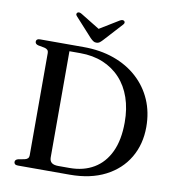

<svg xmlns="http://www.w3.org/2000/svg" viewBox="-94 -965 959 1049"><g transform="rotate(10 385.5 -441.0)"><path d="M54 -16Q54 -29.5 71 -34L106 -40.5Q117.5 -43 123.5 -49.2Q129.5 -55.5 129.5 -65.5V-634.5Q129.5 -644.5 123.5 -650.8Q117.5 -657 106 -659.5L71 -666Q54 -670.5 54 -684Q54 -691.5 59.2 -695.8Q64.5 -700 75.5 -700H316Q409.5 -700 485.5 -673Q561.5 -646 616.2 -596.2Q671 -546.5 700.5 -478.8Q730 -411 730 -329Q730 -233 686.2 -158.8Q642.5 -84.5 560.2 -42.2Q478 0 362.5 0H75.5Q64.5 0 59.2 -4.5Q54 -9 54 -16ZM356 -36Q433.5 -36 490.5 -70Q547.5 -104 578.5 -170Q609.5 -236 609.5 -333.5Q609.5 -409 588.5 -470Q567.5 -531 527.5 -574.2Q487.5 -617.5 431.2 -640.8Q375 -664 304.5 -664H244.5V-75Q244.5 -55 256.5 -45.5Q268.5 -36 293.5 -36ZM400 -800 275 -876.5Q259.5 -886 250.5 -879Q247 -876 246.5 -870.5Q246 -865 252.5 -858.5L346.5 -755Q355.5 -746 363 -740.8Q370.5 -735.5 380.5 -735.5Q391.5 -735.5 398.5 -740.8Q405.5 -746 414 -755L508.5 -858.5Q514.5 -865 514.2 -870.5Q514 -876 510 -879Q501 -886 485.5 -876.5L360.5 -800Z"/></g></svg>

Font: Fraunces 36pt
Style: Regular
Weight: 400
Version: Version 1.000;[b76b70a41]